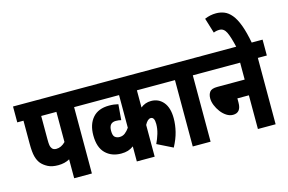

<svg xmlns="http://www.w3.org/2000/svg" viewBox="-108 -1150 2105 1403"><g transform="rotate(-15 944.0 -448.0)"><path d="M430 -502V0H296V-143Q259 -122 209 -122Q162 -122 132 -137.5Q102 -153 83 -175Q65 -197 56 -230.5Q47 -264 47 -328V-502H0V-622H498V-502ZM296 -502H181V-326Q181 -295 183.5 -280Q186 -265 194 -255Q204 -241 226 -241Q264 -241 296 -274Z M1149 -502H905V-372Q939 -400 984 -400Q1041 -400 1076.5 -357.5Q1112 -315 1112 -235Q1112 -186 1099.5 -135Q1087 -84 1057 -28L940 -86Q956 -119 967 -155.5Q978 -192 978 -228Q978 -280 950 -280Q926 -280 905 -240V0H770V-114Q750 -99 727.5 -92Q705 -85 676 -85Q603 -85 557.5 -130Q512 -175 512 -266Q512 -349 554.5 -398Q597 -447 679 -447Q699 -447 715 -445Q731 -443 748 -439L738 -321Q721 -326 698 -326Q646 -326 646 -265Q646 -228 660.5 -216.5Q675 -205 695 -205Q719 -205 737 -219Q755 -233 770 -255V-502H486V-622H1149Z M1328 -502V0H1193V-502H1137V-622H1396V-502Z M1384 -622H1888V-502H1820V0H1686V-255H1599V-223Q1599 -147 1538 -147Q1513 -147 1489.5 -162Q1466 -177 1447.5 -201.5Q1429 -226 1418 -253.5Q1407 -281 1407 -306Q1407 -336 1421.5 -355Q1436 -374 1479 -374H1686V-502H1384Z M1690 -615Q1671 -699 1653 -736Q1635 -773 1602 -773Q1578 -773 1557 -764L1522 -878Q1564 -896 1608 -896Q1641 -896 1670 -884.5Q1699 -873 1724.5 -842.5Q1750 -812 1770.5 -757Q1791 -702 1807 -615Z"/></g></svg>

Font: Noto Sans ExtraCondensed ExtraBold
Style: Regular
Weight: 800
Width: 2
Designer: Monotype Design Team
Foundry: Monotype Imaging Inc.
Version: Version 2.013; ttfautohint (v1.8.4.7-5d5b)